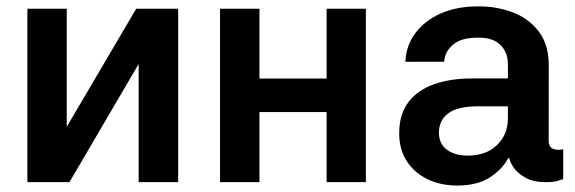

<svg xmlns="http://www.w3.org/2000/svg" viewBox="-20 -573 1810 604"><path d="M190 -174 408.4 -545.5H540.5V0H416.2V-371.8L198.5 0H66.1V-545.5H190Z M796.2 -545.5V-326H1007.5V-545.5H1131V0H1007.5V-220.5H796.2V0H672.2V-545.5Z M1418.3 10.7Q1366.5 10.7 1325.1 -9.2Q1283.7 -29.1 1259.8 -65.9Q1235.8 -102.6 1235.8 -153.4Q1235.8 -214.1 1265.3 -252.3Q1294.7 -290.5 1347.1 -308.6Q1399.5 -326.7 1468 -326.3H1577.8V-370.7Q1577.8 -408.7 1553.8 -432Q1529.8 -455.3 1484.7 -454.5Q1432.5 -455.3 1405.7 -432.9Q1378.9 -410.5 1377.5 -378.9L1255.3 -378.6Q1257.1 -428.6 1286 -468Q1315 -507.5 1366.1 -530.4Q1417.3 -553.3 1484.7 -552.9Q1542.6 -553.3 1593.2 -534.1Q1643.8 -514.9 1675.2 -473.5Q1706.7 -432.2 1706.3 -365.4L1706 -130.7Q1706 -110.1 1720.2 -104.8Q1734.4 -99.4 1749.6 -103.3H1751.8V-9.2Q1749.3 -9.2 1736.3 -4.6Q1723.4 0 1698.2 0Q1655.5 0 1630.3 -15.4Q1605.1 -30.9 1593.9 -48.8Q1582.7 -66.8 1582.7 -74.6V-75.3H1578.5Q1561.4 -41.9 1522 -15.6Q1482.6 10.7 1418.3 10.7ZM1451.3 -83.5Q1509.6 -83.5 1543.7 -116.8Q1577.8 -150.2 1577.8 -200.3V-238.6H1484.7Q1419.7 -238.6 1390.3 -216.6Q1360.8 -194.6 1360.8 -155.9Q1360.8 -120.4 1386 -101.9Q1411.2 -83.5 1451.3 -83.5Z"/></svg>

Font: Inter Zeller Semi Bold
Style: Regular
Weight: 600
Designer: Rasmus Andersson; Joe Bland
Foundry: zeller
Version: Version 3.015;git-dec3a8cb1